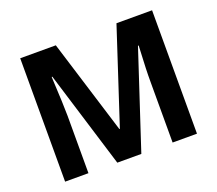

<svg xmlns="http://www.w3.org/2000/svg" viewBox="-119 -879 1181 1044"><g transform="rotate(-20 471.0 -357.0)"><path d="M712 -338V0H853V-714H647L468 -168H465L296 -714H90V0H225V-332C225 -370 222 -446 216 -560H220L392 0H531L715 -559H719C713 -426 712 -419 712 -338Z"/></g></svg>

Font: Passageway
Style: Regular
Weight: 700
Foundry: Ascender Corporation
Version: Version 1.11